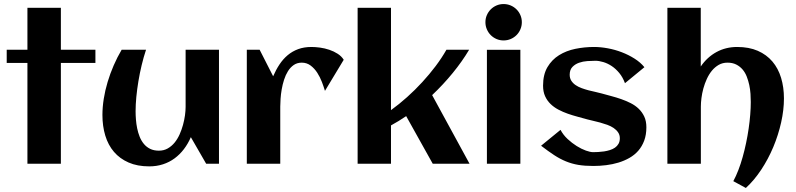

<svg xmlns="http://www.w3.org/2000/svg" viewBox="-20 -810 3939 950"><path d="M281.2 0H115.7V-498.5H13.2V-564H115.7V-771.5H281.2V-564H452.1V-498.5H281.2Z M486.8 -241.2Q486.8 -279.8 493.4 -321.3Q500 -362.8 512.5 -404.3Q524.9 -445.8 542.5 -486.3Q560.1 -526.9 582 -564H702.6Q690.4 -527.3 680.9 -487.5Q671.4 -447.8 664.8 -408Q658.2 -368.2 654.5 -330.1Q650.9 -292 650.9 -259.3Q650.9 -240.2 652.6 -218.5Q654.3 -196.8 658.7 -175Q663.1 -153.3 671.1 -133.3Q679.2 -113.3 691.9 -97.9Q704.6 -82.5 722.9 -73.5Q741.2 -64.5 766.1 -64.5Q790.5 -64.5 809.8 -75.4Q829.1 -86.4 843.8 -104.2Q858.4 -122.1 868.7 -145Q878.9 -168 885.5 -192.1Q892.1 -216.3 895.3 -239.5Q898.4 -262.7 898.4 -281.2V-564H1063.5V0H1000L924.3 -131.3Q910.2 -98.6 889.9 -72Q869.6 -45.4 843.8 -26.4Q817.9 -7.3 786.4 2.9Q754.9 13.2 718.3 13.2Q659.7 13.2 616.2 -5.9Q572.8 -24.9 543.9 -58.6Q515.1 -92.3 501 -138.9Q486.8 -185.5 486.8 -241.2Z M1680.7 -514.2 1587.9 -360.4Q1582 -379.9 1572.8 -404.3Q1563.5 -428.7 1549.8 -450Q1536.1 -471.2 1517.1 -485.6Q1498 -500 1473.1 -500Q1450.2 -500 1433.3 -488.3Q1416.5 -476.6 1404.8 -457.8Q1393.1 -439 1385.5 -415.3Q1377.9 -391.6 1373.8 -367.4Q1369.6 -343.3 1368.2 -321Q1366.7 -298.8 1366.7 -282.7V0H1201.2V-564H1264.6L1331.5 -432.6Q1345.2 -464.4 1362.8 -491Q1380.4 -517.6 1403.3 -536.9Q1426.3 -556.2 1455.3 -566.9Q1484.4 -577.6 1521 -577.6Q1540 -577.6 1563.5 -574.5Q1586.9 -571.3 1609.4 -563.7Q1631.8 -556.2 1650.9 -543.9Q1669.9 -531.7 1680.7 -514.2Z M1914.6 0H1749.5V-771.5H1914.6V-265.1Q1955.1 -294.4 1994.4 -329.6Q2033.7 -364.7 2069.3 -403.6Q2105 -442.4 2135.5 -482.9Q2166 -523.4 2189 -564H2301.3Q2267.1 -506.3 2220.2 -449Q2173.3 -391.6 2118.2 -339.4L2303.2 0H2121.1L1989.7 -235.4Q1953.1 -210.4 1914.6 -189.5Z M2562 -700.2Q2562 -681.6 2554.9 -665Q2547.9 -648.4 2535.6 -636.2Q2523.4 -624 2506.8 -616.9Q2490.2 -609.9 2471.7 -609.9Q2453.1 -609.9 2436.8 -616.9Q2420.4 -624 2408.2 -636.2Q2396 -648.4 2388.9 -665Q2381.8 -681.6 2381.8 -700.2Q2381.8 -718.8 2388.9 -735.1Q2396 -751.5 2408.2 -763.7Q2420.4 -775.9 2436.8 -783Q2453.1 -790 2471.7 -790Q2490.2 -790 2506.8 -783Q2523.4 -775.9 2535.6 -763.7Q2547.9 -751.5 2554.9 -735.1Q2562 -718.8 2562 -700.2ZM2554.7 0H2389.2V-563.5H2554.7Z M3178.2 -180.2Q3178.2 -143.1 3167.5 -114.3Q3156.7 -85.4 3138.2 -64.2Q3119.6 -43 3094.2 -28.6Q3068.8 -14.2 3039.8 -5.4Q3010.7 3.4 2979 7.3Q2947.3 11.2 2916 11.2Q2874 11.2 2841.8 5.9Q2809.6 0.5 2780.3 -11.5Q2751 -23.4 2721.9 -42.5Q2692.9 -61.5 2657.2 -88.9L2753.4 -167.5Q2766.6 -142.6 2788.3 -122.3Q2810.1 -102.1 2833.5 -87.4Q2856.9 -72.8 2878.9 -64.9Q2900.9 -57.1 2914.6 -57.1Q2925.8 -57.1 2939.9 -57.9Q2954.1 -58.6 2968.8 -60.8Q2983.4 -63 2997.6 -67.4Q3011.7 -71.8 3022.7 -79.3Q3033.7 -86.9 3040.3 -98.4Q3046.9 -109.9 3046.9 -126Q3046.9 -142.6 3038.3 -155Q3029.8 -167.5 3016.1 -176.8Q3002.4 -186 2984.9 -192.4Q2967.3 -198.7 2949.5 -203.6Q2931.6 -208.5 2915 -212.2Q2898.4 -215.8 2886.2 -219.2Q2863.8 -225.6 2838.9 -232.2Q2814 -238.8 2789.6 -247.3Q2765.1 -255.9 2742.9 -267.6Q2720.7 -279.3 2703.9 -295.7Q2687 -312 2677 -334.2Q2667 -356.4 2667 -386.2Q2667 -440.9 2688.7 -477.8Q2710.4 -514.6 2746.1 -536.9Q2781.7 -559.1 2827.1 -568.4Q2872.6 -577.6 2919.4 -577.6Q2951.7 -577.6 2987.3 -571Q3022.9 -564.5 3056.6 -551.5Q3090.3 -538.6 3119.6 -520Q3148.9 -501.5 3168.5 -477.5L3072.3 -398.4Q3061.5 -427.7 3044.2 -448.7Q3026.9 -469.7 3006.6 -483.2Q2986.3 -496.6 2965.1 -502.9Q2943.8 -509.3 2925.8 -509.3Q2908.2 -509.3 2886.2 -507.8Q2864.3 -506.3 2845 -499.5Q2825.7 -492.7 2812.3 -478.8Q2798.8 -464.8 2798.8 -440.4Q2798.8 -422.9 2806.9 -410.4Q2814.9 -397.9 2828.1 -388.9Q2841.3 -379.9 2858.2 -373.8Q2875 -367.7 2892.6 -363Q2910.2 -358.4 2926.8 -355Q2943.4 -351.6 2956.5 -347.7Q2979 -341.3 3004.2 -334.7Q3029.3 -328.1 3053.7 -319.6Q3078.1 -311 3100.8 -299.6Q3123.5 -288.1 3140.6 -271.5Q3157.7 -254.9 3168 -232.7Q3178.2 -210.4 3178.2 -180.2Z M3858.9 -323.2Q3858.9 -266.1 3845 -204.1Q3831.1 -142.1 3806.2 -82.5Q3781.2 -22.9 3746.6 29.5Q3711.9 82 3670.4 120.1L3608.4 86.4Q3621.6 62 3633.3 31.7Q3645 1.5 3654.5 -32.5Q3664.1 -66.4 3671.6 -102.5Q3679.2 -138.7 3684.3 -174.1Q3689.5 -209.5 3692.1 -242.9Q3694.8 -276.4 3694.8 -305.2Q3694.8 -324.2 3693.4 -345.9Q3691.9 -367.7 3687.3 -389.4Q3682.6 -411.1 3674.8 -431.2Q3667 -451.2 3654.1 -466.3Q3641.1 -481.4 3622.8 -490.7Q3604.5 -500 3579.6 -500Q3555.2 -500 3536.1 -489Q3517.1 -478 3502.4 -460.2Q3487.8 -442.4 3477.3 -419.4Q3466.8 -396.5 3460.2 -372.3Q3453.6 -348.1 3450.7 -324.7Q3447.8 -301.3 3447.8 -282.7V0H3282.2V-771.5H3447.3V-481Q3479 -527.3 3525.1 -552.5Q3571.3 -577.6 3627.4 -577.6Q3686 -577.6 3729.5 -558.6Q3772.9 -539.6 3801.8 -505.6Q3830.6 -471.7 3844.7 -425Q3858.9 -378.4 3858.9 -323.2Z"/></svg>

Font: Aclonica
Style: Regular
Weight: 400
Designer: Astigmatic (AOETI)
Foundry: Astigmatic (AOETI)
Version: Version 1.000